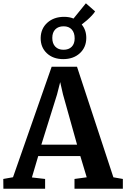

<svg xmlns="http://www.w3.org/2000/svg" viewBox="-33 -1156 772 1176"><path d="M46.7 -70.4 283.5 -747.4H438.6L661.5 -70L719.5 -59.9V0H423.3V-59.9L498.1 -70L459 -200H201.1L162.4 -69.2L243.3 -59.9V0H-12.2L-12.9 -59.9ZM439 -270 352.8 -578 335.7 -653 316.2 -576.8 220.3 -270ZM354.2 -793.9Q292.1 -793.9 253.7 -830.1Q215.4 -866.3 216.1 -923.8Q217.2 -981.3 257.2 -1017.1Q297.2 -1052.9 360 -1052.9Q392.1 -1052.9 417.3 -1042.4L493.1 -1135.8L549.5 -1086.2Q543 -1075.4 529.8 -1061.1Q516.6 -1046.9 500.4 -1032.6Q484.1 -1018.3 467.4 -1005.9Q495.9 -972 495.5 -923Q495.1 -865.9 455.9 -829.9Q416.6 -793.9 354.2 -793.9ZM356 -851.2Q388.1 -851.2 406.2 -869.6Q424.3 -888 424.3 -920.8Q424.3 -955.8 406.4 -975.4Q388.5 -994.9 356.7 -994.9Q324.2 -994.9 305.8 -976.1Q287.3 -957.3 287.3 -923.8Q287.3 -889.5 305.6 -870.4Q323.9 -851.2 356 -851.2Z"/></svg>

Font: Merriweather Light
Style: Regular
Weight: 300
Designer: Eben Sorkin
Foundry: Eben Sorkin
Version: Version 2.100